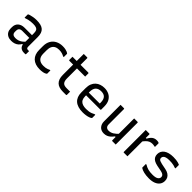

<svg xmlns="http://www.w3.org/2000/svg" viewBox="275 -1964 3239 3239"><g transform="rotate(45 1895.0 -344.5)"><path d="M497 -351Q497 -323.4 497 -295.3Q497 -267.2 497 -238.7Q497 -210.1 497 -181.9Q497 -153.6 497 -126.3Q497 -112.7 499.4 -103.9Q501.8 -95.1 507.1 -89.8Q511.9 -85 519 -82.9Q526.1 -80.9 536.1 -80.9Q538.5 -80.9 541 -80.9Q543.5 -80.9 545.9 -80.9H561.2Q561.2 -63.1 561.2 -45.9Q561.2 -28.7 561.2 -11Q561.2 -5.4 558.2 -2.7Q555.2 0 550.2 0Q545.2 0 534.7 0Q524.2 0 515.4 0Q491.7 0 471.9 -6.9Q452.1 -13.7 436.9 -27.7Q421.8 -41.7 413.7 -62.5Q405.5 -83.3 405.5 -111.1Q405.5 -145.8 405.5 -183.4Q405.5 -221 405.5 -255.7Q405.5 -272.1 405.5 -288.2Q405.5 -304.3 405.5 -320.3Q405.5 -336.3 405.5 -352.3Q405.5 -392.5 394.1 -414.9Q382.6 -437.3 356.1 -446.5Q329.5 -455.7 282.8 -455.7Q253.6 -455.7 226.8 -452.6Q200 -449.5 174.7 -443.4Q149.5 -437.2 122.9 -427.4H107.6Q107.6 -445.3 107.6 -463.2Q107.6 -481.2 107.6 -498.6Q107.6 -502.1 108.6 -504.3Q109.6 -506.5 110.6 -507.5Q116 -512.9 141.6 -521Q167.3 -529.1 204.7 -535.4Q242.1 -541.8 282.8 -541.8Q339 -541.8 379.7 -531.3Q420.3 -520.7 446.2 -497.9Q472.1 -475 484.6 -438.9Q497 -402.8 497 -351ZM162 -141.5Q162 -108 181.6 -90.4Q201.2 -72.9 239.5 -72.9Q273.9 -72.9 304.2 -81.9Q334.6 -90.9 363.8 -112.4Q393.1 -133.9 424.1 -172V-84.7H394.5Q378 -54.2 353.5 -33Q328.9 -11.8 296.2 -0.9Q263.4 10 223.3 10Q176 10 141.8 -7.3Q107.6 -24.7 89.1 -56.6Q70.5 -88.5 70.5 -132.2V-164Q70.5 -197.1 81.2 -223.4Q91.9 -249.6 112.4 -268Q132.9 -286.4 161.9 -296.3Q190.9 -306.2 227.5 -306.2Q261.9 -306.2 294.5 -306.2Q327.1 -306.2 359.2 -306.2Q391.2 -306.2 424.3 -306.2Q432.7 -306.2 436.6 -295.5Q440.5 -284.7 441.5 -269.8Q442.5 -255 442.5 -241.4Q405.5 -241.4 373.6 -241.4Q341.8 -241.4 309.7 -241.4Q277.7 -241.4 239.5 -241.4Q219.4 -241.4 204.7 -236.5Q190 -231.7 179.7 -221.4Q171.1 -212.8 166.5 -200.3Q162 -187.9 162 -172.1Z M904.6 -542.6Q942.8 -542.6 971.4 -536.6Q1000 -530.5 1017.8 -522.4Q1035.6 -514.3 1041.7 -507.7Q1044.9 -504.9 1045.4 -502.7Q1045.9 -500.5 1045.9 -496.8Q1045.9 -478.8 1045.9 -460.4Q1045.9 -441.9 1045.9 -423.9H1030.6Q1007.9 -436.7 977.4 -446.5Q946.9 -456.2 904.2 -456.2Q858.3 -456.2 826 -439.4Q793.7 -422.5 777 -388.4Q760.3 -354.2 760.3 -302.5V-220.8Q760.3 -184.5 769.7 -157Q779.2 -129.6 798.1 -111.5Q816.4 -93.6 843 -84.6Q869.5 -75.6 904.2 -75.6Q933.4 -75.6 955.8 -79.3Q978.3 -83.1 996.7 -89.7Q1015.1 -96.2 1030.6 -105H1045.9Q1045.9 -86.4 1045.9 -67.9Q1045.9 -49.5 1045.9 -30.9Q1045.9 -28.9 1045.4 -26.9Q1044.9 -24.9 1042.9 -22.9Q1036.1 -16.2 1018.6 -8.1Q1001.1 -0.1 972.9 5.4Q944.6 10.8 904.1 10.8Q847.6 10.8 803.7 -3.9Q759.8 -18.7 729 -48Q698.2 -77.4 682.4 -119.9Q666.7 -162.4 666.7 -216.9V-306.3Q666.7 -382.2 697.7 -434.9Q728.8 -487.6 782.4 -515.1Q836 -542.6 904.6 -542.6Z M1145.9 -531.8H1523Q1528.1 -531.8 1531.1 -528.8Q1534.1 -525.8 1534.1 -520.8Q1534.1 -507.8 1534.1 -495.7Q1534.1 -483.7 1534.1 -471.8Q1534.1 -459.9 1534.1 -446.2H1157Q1155 -446.2 1153 -447.2Q1150.9 -448.2 1149.4 -449.7Q1147.9 -451.2 1146.9 -453.2Q1145.9 -455.2 1145.9 -457.2Q1145.9 -470.9 1145.9 -482.8Q1145.9 -494.7 1145.9 -506.7Q1145.9 -518.8 1145.9 -531.8ZM1534.1 -86.8Q1534.1 -67.9 1534.1 -48.9Q1534.1 -30 1534.1 -11Q1534.1 -5.8 1531.4 -2.9Q1528.7 0 1523.1 0Q1513.7 0 1504.3 0Q1494.9 0 1485.4 0Q1476 0 1466.7 0Q1457.4 0 1447.5 0Q1399.2 0 1362 -11.5Q1324.7 -23.1 1299.1 -47.5Q1273.5 -72 1260.3 -110.2Q1247.2 -148.4 1247.2 -201.9Q1247.2 -251 1247.2 -300Q1247.2 -349.1 1247.2 -398.2Q1247.2 -447.3 1247.2 -496.5Q1247.2 -545.7 1247.2 -595.4Q1247.2 -621.7 1247.2 -647.8Q1247.2 -673.8 1247.2 -700Q1267.6 -700 1287.6 -700Q1307.7 -700 1327.7 -700Q1330.7 -700 1333.2 -698.5Q1335.7 -697 1337.2 -694.5Q1338.7 -692 1338.7 -689Q1338.7 -628.9 1338.7 -569.3Q1338.7 -509.8 1338.7 -449.7Q1338.7 -389.6 1338.7 -330Q1338.7 -270.4 1338.7 -210.4Q1338.7 -174.2 1345.9 -150.1Q1353 -126.1 1368.3 -111.2Q1381.8 -97.9 1402.3 -92.4Q1422.9 -86.8 1451.9 -86.8Q1463.6 -86.8 1475.1 -86.8Q1486.7 -86.8 1498 -86.8Q1509.4 -86.8 1520.8 -86.8Z M1902.6 -542.6Q1962.5 -542.6 2011.4 -518.3Q2060.4 -494 2089.6 -444.6Q2118.9 -395.2 2118.9 -318.3V-244.6Q2118.9 -241.6 2117.6 -239.1Q2116.3 -236.6 2114.1 -235.3Q2111.9 -234 2108.3 -234H1848.5Q1832.1 -234 1815.3 -234Q1798.4 -234 1782 -234H1752.2L1739.4 -298.8H2029.5Q2029.5 -304 2029.5 -308.9Q2029.5 -313.7 2029.5 -318.9Q2029.5 -358.5 2020.7 -386.8Q2011.9 -415.1 1993.8 -432.6Q1978 -448.4 1955.1 -455.8Q1932.2 -463.3 1902.6 -463.3Q1838.3 -463.3 1803.2 -428.8Q1768.2 -394.4 1768.2 -315.9V-211.2Q1768.2 -189.1 1772.2 -170.4Q1776.1 -151.7 1783.5 -136.6Q1791 -121.6 1802.1 -110.5Q1822.3 -90.2 1854.4 -80.4Q1886.5 -70.6 1930.2 -70.6Q1966.2 -70.6 1994 -75Q2021.7 -79.4 2046.5 -88.4Q2071.2 -97.4 2095.6 -111.4H2110.9Q2110.9 -92.8 2110.9 -74.8Q2110.9 -56.8 2110.9 -40.1Q2110.9 -38.1 2110.2 -36.1Q2109.5 -34.1 2107.5 -32.1Q2095.2 -19.9 2068.1 -10Q2041 -0.2 2004.9 5.3Q1968.8 10.8 1929.2 10.8Q1867.5 10.8 1819.9 -3.8Q1772.4 -18.4 1740.7 -46.7Q1709.1 -75.1 1692.9 -116.3Q1676.7 -157.5 1676.7 -210.8V-314.8Q1676.7 -373.3 1694.2 -416.2Q1711.6 -459 1742.9 -487.2Q1774.2 -515.5 1815.3 -529.1Q1856.4 -542.6 1902.6 -542.6Z M2373.3 -531.8Q2377.3 -531.8 2379.3 -530.3Q2381.3 -528.9 2382.8 -526.9Q2384.3 -524.9 2384.3 -521Q2384.3 -475.6 2384.3 -429.1Q2384.3 -382.6 2384.3 -336.6Q2384.3 -290.5 2384.3 -245.4Q2384.3 -200.4 2384.3 -157.1Q2384.3 -118.9 2403.8 -99.5Q2423.4 -80.2 2456.3 -80.2Q2479.9 -80.2 2502 -86.2Q2524 -92.3 2545.3 -104.8Q2566.6 -117.4 2588.5 -136.8Q2610.3 -156.1 2632.1 -183.3V-88.9H2602.5Q2580.3 -58.5 2555.2 -35.9Q2530.1 -13.3 2500.2 -1.3Q2470.2 10.8 2432.6 10.8Q2400.3 10.8 2374 0Q2347.7 -10.8 2329.9 -30.8Q2312.1 -50.8 2302.4 -77.3Q2292.8 -103.8 2292.8 -135.9Q2292.8 -181 2292.8 -225.7Q2292.8 -270.3 2292.8 -315.4Q2292.8 -360.5 2292.8 -404.6Q2292.8 -436.7 2292.8 -468.6Q2292.8 -500.4 2292.8 -531.8Q2313.2 -531.8 2333.3 -531.8Q2353.4 -531.8 2373.3 -531.8ZM2697.9 -531.8Q2701.9 -531.8 2703.9 -530.3Q2705.9 -528.8 2707.4 -526.7Q2708.9 -524.7 2708.9 -520.6Q2708.9 -450.6 2708.9 -380.5Q2708.9 -310.4 2708.9 -239.8Q2708.9 -169.2 2708.9 -99.2Q2708.9 -77.7 2708.9 -59.2Q2708.9 -40.7 2708.9 -25.6Q2708.9 -10.5 2708.9 0Q2695.1 0 2681.3 0Q2667.5 0 2654.4 0Q2641.3 0 2628.4 0Q2625.4 0 2622.9 -1.5Q2620.4 -3 2618.9 -5.1Q2617.4 -7.1 2617.4 -11.1Q2617.4 -98 2617.4 -184.9Q2617.4 -271.8 2617.4 -358.7Q2617.4 -445.6 2617.4 -531.8Q2631.7 -531.8 2644.9 -531.8Q2658.2 -531.8 2671.5 -531.8Q2684.9 -531.8 2697.9 -531.8Z M2972.6 -437.6H3005.6Q3025.7 -475.3 3047 -498.2Q3068.2 -521.1 3093.3 -531.5Q3118.4 -541.8 3148.3 -541.8Q3165.6 -541.8 3177.7 -539.4Q3189.7 -537 3197.4 -533.4Q3202.1 -531 3203.7 -527.6Q3205.3 -524.2 3205.3 -518.5Q3205.3 -508.7 3205.3 -498.8Q3205.3 -488.9 3205.3 -479.5Q3205.3 -470.1 3205.3 -460.2Q3205.3 -450.3 3205.3 -440.5H3190Q3179.4 -443.5 3167 -445.5Q3154.7 -447.5 3137.9 -447.5Q3105.6 -447.5 3078.7 -435.8Q3051.8 -424.1 3026.3 -398.5Q3000.7 -373 2972.6 -331ZM2989 0Q2975.2 0 2961 0Q2946.8 0 2932.8 0Q2918.9 0 2904.4 0Q2901.4 0 2899.4 -0.5Q2897.4 -1 2895.9 -2.5Q2894.4 -4 2893.9 -6Q2893.4 -8 2893.4 -11Q2893.4 -31.8 2893.4 -67.7Q2893.4 -103.7 2893.4 -149.3Q2893.4 -194.8 2893.4 -244.3Q2893.4 -293.7 2893.4 -342.3Q2893.4 -390.8 2893.4 -432.6Q2893.4 -464.9 2893.4 -490.5Q2893.4 -516.1 2893.4 -531.8Q2909.1 -531.8 2923.5 -531.8Q2937.9 -531.8 2951.6 -531.8Q2965.4 -531.8 2978 -531.8Q2982 -531.8 2984 -530.3Q2986 -528.8 2987.5 -526.8Q2989 -524.8 2989 -520.8Q2989 -495.3 2989 -451.1Q2989 -406.9 2989 -351.1Q2989 -295.4 2989 -233.9Q2989 -172.5 2989 -112.1Q2989 -51.8 2989 0Z M3506.8 -78.8Q3579.2 -78.8 3610.2 -100.1Q3641.2 -121.3 3641.2 -153.6Q3641.2 -172 3632.9 -185.3Q3624.6 -198.7 3606.2 -208.3Q3587.7 -217.9 3556.5 -224.4L3458.4 -243.6Q3408.6 -254.2 3377.5 -272.4Q3346.4 -290.6 3331.8 -317.6Q3317.3 -344.6 3317.3 -380.9Q3317.3 -416.1 3331.9 -445.2Q3346.5 -474.3 3375.4 -495.8Q3404.3 -517.2 3447.3 -528.9Q3490.3 -540.6 3546.6 -540.6Q3583.5 -540.6 3611.5 -537.2Q3639.4 -533.7 3660.2 -528.2Q3680.9 -522.6 3694.2 -517Q3699.9 -515 3702.2 -512.8Q3704.5 -510.6 3705.3 -507.6Q3706 -504.5 3706 -499.5Q3706 -484.2 3706 -465.1Q3706 -446 3706 -427.7H3690.6Q3666.6 -437 3643.1 -442.7Q3619.7 -448.4 3593.7 -450.7Q3567.7 -453 3535.1 -453Q3490.1 -453 3462 -443.7Q3433.9 -434.4 3421.2 -418.7Q3408.4 -402.9 3408.4 -383.5Q3408.4 -366.9 3415.2 -355.2Q3422.1 -343.6 3440.6 -335.5Q3459.1 -327.4 3492.7 -319.7L3592.2 -299.5Q3636.3 -291.2 3667.2 -272Q3698.1 -252.7 3714.8 -223.7Q3731.4 -194.6 3731.4 -154.4Q3731.4 -104.7 3704.8 -67.8Q3678.2 -30.9 3628.3 -11Q3578.4 8.8 3508.2 8.8Q3472.2 8.8 3441.5 5.4Q3410.9 1.9 3385.6 -4.1Q3360.3 -10.2 3340.5 -18.4Q3320.8 -26.6 3306.9 -36.1Q3303.5 -38.6 3302 -40.7Q3300.6 -42.8 3300.6 -48.3Q3300.6 -65.1 3300.6 -86.8Q3300.6 -108.6 3300.6 -128.1H3315.9Q3337 -114.5 3358 -105.2Q3378.9 -95.9 3401.8 -90Q3424.6 -84.2 3450.5 -81.5Q3476.4 -78.8 3506.8 -78.8Z"/></g></svg>

Font: Recursive Sans Linear Light
Style: Regular
Weight: 300
Version: Version 1.085